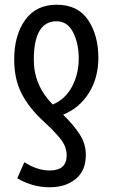

<svg xmlns="http://www.w3.org/2000/svg" viewBox="-20 -567 476 812"><path d="M191 225Q257 225 300 190Q343 155 343 89Q343 41 317 1Q291 -39 247 -82Q316 -110 356 -174Q396 -238 396 -322Q396 -418 352.5 -482.5Q309 -547 220 -547Q132 -547 86 -482Q40 -417 40 -316Q40 -233 71 -172Q102 -111 165 -53Q209 -13 235.5 20Q262 53 262 90Q262 154 190 154Q138 154 83 119L53 187Q79 203 114.5 214Q150 225 191 225ZM203 -125Q123 -206 123 -314Q123 -477 219 -477Q266 -477 289.5 -429.5Q313 -382 313 -320Q313 -254 284.5 -200.5Q256 -147 203 -125Z"/></svg>

Font: Noto Sans Display Condensed
Style: Regular
Weight: 400
Width: 3
Designer: Monotype Design Team
Foundry: Monotype Imaging Inc.
Version: Version 1.900